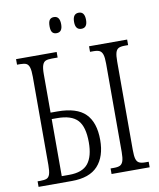

<svg xmlns="http://www.w3.org/2000/svg" viewBox="-97 -982 875 1057"><g transform="rotate(-10 341.0 -453.0)"><path d="M245 -860Q245 -885 253 -895.5Q261 -906 277 -906Q310 -906 310 -860Q310 -816 277 -816Q261 -816 253 -826Q245 -836 245 -860ZM382 -860Q382 -906 416 -906Q449 -906 449 -860Q449 -816 416 -816Q382 -816 382 -860ZM32 -31H48Q71 -31 83 -36Q95 -41 100.5 -57.5Q106 -74 106 -109V-603Q106 -638 100.5 -655Q95 -672 83.5 -677.5Q72 -683 49 -683H32V-714H259V-683H227Q204 -683 192 -678Q180 -673 174 -656.5Q168 -640 168 -606V-391H206Q314 -391 362.5 -342.5Q411 -294 411 -196Q411 -103 364 -51.5Q317 0 218 0H32ZM440 -31H460Q482 -31 493.5 -37Q505 -43 510.5 -59.5Q516 -76 516 -109V-604Q516 -638 510.5 -654.5Q505 -671 493.5 -677Q482 -683 460 -683H440V-714H653V-683H634Q611 -683 599.5 -677Q588 -671 583 -654.5Q578 -638 578 -604V-110Q578 -76 583 -59.5Q588 -43 600 -37Q612 -31 634 -31H653V0H440ZM210 -36Q284 -36 315.5 -75.5Q347 -115 347 -194Q347 -281 312.5 -318Q278 -355 198 -355H168V-36Z"/></g></svg>

Font: Noto Serif CondLight
Style: Regular
Weight: 300
Width: 3
Designer: Monotype Design Team
Foundry: Monotype Imaging Inc.
Version: Version 1.001